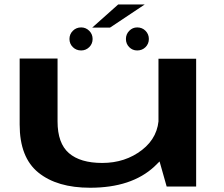

<svg xmlns="http://www.w3.org/2000/svg" viewBox="-20 -854 1025 879"><path d="M743 0H878V-585H705.5V-132.5ZM243.5 -586H70V-284Q70 -133 155.8 -63.8Q241.5 5.5 392.5 5.5Q582.5 5.5 687 -91.8Q791.5 -189 791.5 -266.5L707 -323Q707 -227 630.2 -167.5Q553.5 -108 448 -108Q347.5 -108 295.5 -153Q243.5 -198 243.5 -298ZM351.5 -623Q373 -623 388.5 -638.2Q404 -653.5 404 -675.5Q404 -697.5 388.5 -713Q373 -728.5 351.5 -728.5Q329 -728.5 313.5 -713Q298 -697.5 298 -675.5Q298 -653.5 313.5 -638.2Q329 -623 351.5 -623ZM608 -623Q631 -623 646.2 -638.2Q661.5 -653.5 661.5 -675.5Q661.5 -697.5 646.2 -713Q631 -728.5 608 -728.5Q587 -728.5 571.8 -713Q556.5 -697.5 556.5 -675.5Q556.5 -653.5 571.5 -638.2Q586.5 -623 608 -623ZM402 -727.5H483.5L642.5 -833.5H521Z"/></svg>

Font: Anybody ExtraExpanded SemiBold
Style: Regular
Weight: 600
Width: 8
Version: Version 1.113;gftools[0.9.25]